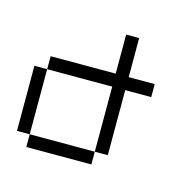

<svg xmlns="http://www.w3.org/2000/svg" viewBox="-52 -296 348 348"><g transform="rotate(15 122.0 -122.0)"><path d="M23.9 0V-23.9H146V0ZM0 -23.9V-146H23.9V-23.9ZM146 -23.9V-146H23.9V-170.4H146V-243.7H170.4V-170.4H219.2V-146H170.4V-23.9Z"/></g></svg>

Font: FS Mondwest Regular
Style: Regular
Weight: 400
Designer: NZWStudios2024
Foundry: https://fontstruct.com
Version: Version 1.0